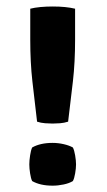

<svg xmlns="http://www.w3.org/2000/svg" viewBox="-20 -576 338 606"><path d="M97 -192Q89 -260.5 82.2 -319.5Q75.5 -378.5 75.5 -450.5V-548.5Q89 -552 107.8 -553.8Q126.5 -555.5 146 -555.5Q188.5 -555.5 217 -548.5V-450.5Q217 -379.5 210.2 -320Q203.5 -260.5 195 -192Q182.5 -188 169.5 -187Q156.5 -186 146 -186Q136 -186 122.5 -187Q109 -188 97 -192ZM146 -125Q163.5 -125 181 -121Q198.5 -117 210 -110.5Q214.5 -102 217.2 -85.5Q220 -69 220 -57Q220 -45 217.2 -28.8Q214.5 -12.5 210 -4.5Q198.5 2.5 181 6.2Q163.5 10 146 10Q107 10 81.5 -4.5Q77.5 -12.5 75 -28.8Q72.5 -45 72.5 -57Q72.5 -69 75 -85.5Q77.5 -102 81.5 -110.5Q107 -125 146 -125Z"/></svg>

Font: Signika SC SemiBold
Style: Regular
Weight: 600
Designer: Anna Giedryś
Foundry: Anna Giedryś
Version: Version 2.000; ttfautohint (v1.8.3) -l 8 -r 50 -G 200 -x 9 -